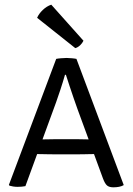

<svg xmlns="http://www.w3.org/2000/svg" viewBox="-20 -794 567 820"><path d="M220 -542.5Q226 -544 240.5 -545.2Q255 -546.5 264.5 -546.5Q273.5 -546.5 287 -545.2Q300.5 -544 306.5 -542.5L508.5 -3.5Q500 1.5 488.5 3.8Q477 6 464 6Q446.5 6 437.2 -1.8Q428 -9.5 419.5 -32.5L311 -328Q304 -347 295 -373.5Q286 -400 277 -426.8Q268 -453.5 261.5 -474.5H257.5Q249 -444.5 237.8 -410.5Q226.5 -376.5 219.5 -357L88.5 1Q81.5 2.5 72.5 3.2Q63.5 4 55.5 4Q45.5 4 36.2 2.5Q27 1 20.5 -1L18 -4.5ZM203.5 -135Q200.5 -135 184.8 -135.2Q169 -135.5 153.5 -135.8Q138 -136 134 -136H104L129 -198.5H156Q160 -198.5 173 -198.8Q186 -199 199 -199.2Q212 -199.5 215 -199.5H311Q314.5 -199.5 326 -199.2Q337.5 -199 349 -198.8Q360.5 -198.5 364.5 -198.5H392.5L416.5 -136H385Q382 -136 367.8 -135.8Q353.5 -135.5 339 -135.2Q324.5 -135 321.5 -135ZM199 -774Q179.5 -767.5 162.8 -751.5Q146 -735.5 138.5 -718L301.5 -588.5Q312.5 -591.5 322 -600.5Q331.5 -609.5 336.5 -620Z"/></svg>

Font: Signika SC
Style: Regular
Weight: 300
Designer: Anna Giedryś
Foundry: Anna Giedryś
Version: Version 2.000